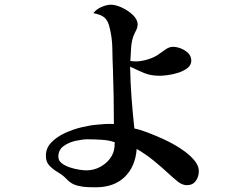

<svg xmlns="http://www.w3.org/2000/svg" viewBox="-20 -781 1040 816"><path d="M468 -176Q445 -185 411.5 -187Q378 -189 353 -189Q331 -189 301.5 -182.5Q272 -176 250 -160Q228 -144 228 -115Q228 -99 241.5 -88Q255 -77 275.5 -70Q296 -63 316 -60Q336 -57 348 -57Q377 -57 403.5 -70.5Q430 -84 447.5 -107Q465 -130 467 -160Q467 -164 467 -168Q467 -172 468 -176ZM825 -53Q825 -30 812 -12Q799 6 774 6Q754 6 734 -10.5Q714 -27 700 -40Q668 -70 633.5 -98Q599 -126 561 -148Q555 -72 509.5 -28.5Q464 15 387 15Q373 15 358 14.5Q343 14 329 12Q308 9 292.5 2Q277 -5 263 -20Q248 -36 227.5 -48Q207 -60 191 -76Q175 -92 175 -119Q175 -152 198.5 -176Q222 -200 257 -216Q292 -232 328.5 -240.5Q365 -249 391 -251Q409 -253 427.5 -254Q446 -255 464 -254Q464 -312 463 -370Q462 -428 460 -486Q458 -529 457.5 -573Q457 -617 447 -659Q440 -692 425 -705.5Q410 -719 377 -725Q388 -741 410.5 -751Q433 -761 452 -761Q471 -761 497.5 -749Q524 -737 544.5 -717.5Q565 -698 565 -677Q565 -667 561 -657.5Q557 -648 552 -639Q540 -614 537.5 -581.5Q535 -549 534 -522Q540 -521 545.5 -520.5Q551 -520 557 -520Q580 -520 608 -528.5Q636 -537 654 -550Q667 -559 683 -570.5Q699 -582 715 -582Q731 -582 749 -575Q767 -568 780 -555Q793 -542 793 -523Q793 -505 777.5 -492.5Q762 -480 739.5 -472.5Q717 -465 694.5 -462Q672 -459 658 -459Q621 -459 593 -470.5Q565 -482 533 -498Q534 -432 539 -366Q544 -300 551 -235Q572 -231 605.5 -218.5Q639 -206 677 -188.5Q715 -171 748.5 -149Q782 -127 803.5 -102.5Q825 -78 825 -53Z"/></svg>

Font: Kaisei Tokumin Medium
Style: Regular
Weight: 500
Designer: Font-Kai, 金井和夫
Foundry: KAZUO KANAI
Version: Version 5.003